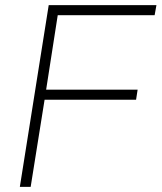

<svg xmlns="http://www.w3.org/2000/svg" viewBox="-20 -725 627 745"><path d="M57 0 169 -705H587L580 -666H204L159 -377H514L508 -338H153L99 0Z"/></svg>

Font: Mulish ExtraLight ExtraLight
Style: Italic
Weight: 250
Italic angle: -9°
Version: Version 3.603